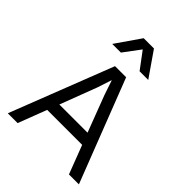

<svg xmlns="http://www.w3.org/2000/svg" viewBox="-251 -1032 1161 1161"><g transform="rotate(45 330.0 -451.0)"><path d="M330 -850 250 -743H176L286 -902H374L484 -743H410ZM549 0 479 -183H180L110 0H26L283 -660H378L634 0ZM209 -258H450L361 -492L330 -584H328L299 -495Z"/></g></svg>

Font: Elaine Sans
Style: Regular
Weight: 400
Designer: Wei Huang
Foundry: Wei Huang
Version: Version 2.001;December 24, 2019;FontCreator 12.0.0.2547 64-b